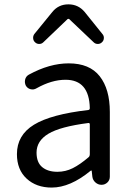

<svg xmlns="http://www.w3.org/2000/svg" viewBox="-20 -847 603 880"><path d="M216.8 12.7Q146.5 12.7 102.1 -28.3Q57.6 -69.3 57.6 -140.6Q57.6 -227.5 135.7 -275.4Q213.9 -323.2 384.8 -342.8Q391.6 -343.8 391.6 -351.6Q388.7 -481.4 280.3 -481.4Q216.8 -481.4 147.5 -442.4Q134.8 -434.6 120.6 -438Q106.4 -441.4 98.6 -454.1Q91.8 -467.8 95.2 -482.4Q98.6 -497.1 112.3 -504.9Q207 -556.6 294.9 -556.6Q390.6 -556.6 437 -497.6Q483.4 -438.5 483.4 -334V-37.1Q483.4 -21.5 472.2 -10.7Q460.9 0 445.3 0Q429.7 0 417.5 -10.7Q405.3 -21.5 403.3 -37.1L400.4 -63.5Q400.4 -65.4 398.9 -65.4Q397.5 -65.4 395.5 -64.5Q301.8 12.7 216.8 12.7ZM243.2 -59.6Q280.3 -59.6 313.5 -76.2Q346.7 -92.8 386.7 -127Q391.6 -131.8 391.6 -139.6V-276.4Q391.6 -284.2 384.8 -283.2Q255.9 -266.6 201.7 -233.9Q147.5 -201.2 147.5 -147.5Q147.5 -102.5 173.3 -81.1Q199.2 -59.6 243.2 -59.6ZM140.6 -653.3Q131.8 -661.1 131.8 -673.8Q131.8 -683.6 137.7 -691.4L219.7 -792Q248 -827.1 293.5 -827.1Q338.9 -827.1 368.2 -792L449.2 -691.4Q456.1 -683.6 456.1 -673.8Q456.1 -661.1 447.3 -653.3Q439.5 -645.5 428.2 -645.5Q417 -645.5 409.2 -653.3L296.9 -759.8Q294.9 -760.7 293 -760.7Q291 -760.7 290 -759.8L178.7 -653.3Q170.9 -645.5 159.7 -645.5Q148.4 -645.5 140.6 -653.3Z"/></svg>

Font: Gen Jyuu Gothic P Regular
Style: Regular
Weight: 400
Designer: [Source Han Sans]
Ryoko NISHIZUKA  (kana & ideographs); Paul D. Hunt (Latin, Greek & Cyrillic); Wenlong ZHANG  (bopomofo
Version: Version 1.002.20150607